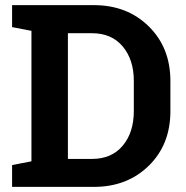

<svg xmlns="http://www.w3.org/2000/svg" viewBox="-20 -731 729 751"><path d="M347.2 -710.9Q477.5 -710.9 562 -627.7Q646.5 -544.4 646.5 -414.1V-296.4Q646.5 -165.5 562 -82.8Q477.5 0 347.2 0H27.3V-85.4L103 -100.1V-610.4L27.3 -625V-710.9H103ZM245.6 -601.1V-109.4H339.8Q416.5 -109.4 460 -161.1Q503.4 -212.9 503.4 -296.4V-415Q503.4 -497.6 460 -549.3Q416.5 -601.1 339.8 -601.1Z"/></svg>

Font: TypoPRO Roboto Slab
Style: Bold
Weight: 700
Designer: Google
Version: Version 1.100263; 2013; ttfautohint (v0.94.20-1c74) -l 8 -r 